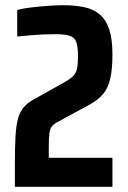

<svg xmlns="http://www.w3.org/2000/svg" viewBox="-20 -716 489 736"><path d="M37 0V-86Q37 -152 39.5 -194.5Q42 -237 49.5 -263Q57 -289 72.5 -306.5Q88 -324 115 -338L231 -403Q250 -414 260.5 -424.5Q271 -435 275 -452Q279 -469 279 -499Q279 -536 272.5 -554.5Q266 -573 247 -579Q228 -585 190 -585Q170 -585 148 -584Q126 -583 100.5 -581Q75 -579 46 -576V-678Q69 -684 99.5 -687.5Q130 -691 162.5 -693.5Q195 -696 223 -696Q268 -696 303 -688.5Q338 -681 362 -661Q386 -641 398.5 -604Q411 -567 411 -508Q411 -450 402.5 -414Q394 -378 375.5 -356Q357 -334 327 -317L202 -249Q188 -242 180 -233Q172 -224 169.5 -206Q167 -188 167 -151V-111H411V0Z"/></svg>

Font: Saira Condensed
Style: Bold
Weight: 700
Width: 3
Designer: Hector Gatti with collaboration of the Omnibus-Type team
Foundry: Omnibus-Type
Version: Version 1.101